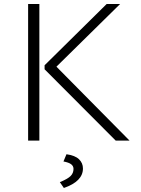

<svg xmlns="http://www.w3.org/2000/svg" viewBox="-20 -700 700 956"><path d="M120 0ZM120 -680H176V0H120ZM625 0H556L202 -355V-375L511 -680H578L261 -368ZM278 207Q317 191 331.5 176.5Q346 162 346 141Q346 127 334.5 118Q323 109 296 104L311 68Q354 74 373.5 93Q393 112 393 139Q393 203 298 236Z"/></svg>

Font: Martel Sans ExtraLight
Style: Regular
Weight: 275
Designer: Dan Reynolds and Mathieu Réguer
Foundry: Dan Reynolds and Mathieu Réguer
Version: Version 1.002; ttfautohint (v1.1) -l 5 -r 5 -G 72 -x 0 -D la